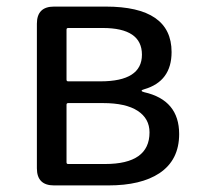

<svg xmlns="http://www.w3.org/2000/svg" viewBox="-20 -563 607 583"><path d="M144 0Q92 0 92 -52V-491Q92 -543 144 -543H301Q501 -543 501 -405Q501 -316 418 -292Q410 -290 410 -287.5Q410 -285 418 -283Q524 -259 524 -156Q524 -77 464 -37Q408 0 309 0ZM182 -70Q182 -65 187 -65H299Q434 -65 434 -161Q434 -203 398 -226.5Q362 -250 293 -250H187Q182 -250 182 -245ZM182 -321Q182 -316 187 -316H285Q411 -316 411 -397Q411 -478 292 -478H187Q182 -478 182 -473Z"/></svg>

Font: Resource Han Rounded CN
Style: Regular
Weight: 400
Designer: Cyano Hao (round all glyphs); Ryoko NISHIZUKA  (kana, bopomofo & ideographs); Paul D. Hunt (Latin, Greek & Cyrillic); Sa
Foundry: Cyano Hao
Version: 0.990